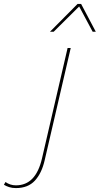

<svg xmlns="http://www.w3.org/2000/svg" viewBox="-204 -745 509 980"><path d="M-123 215Q-142 215 -157.5 210Q-173 205 -184 198L-176 184Q-165 192 -151.5 196.5Q-138 201 -123 201Q-72 201 -39 167Q-6 133 10 65L141 -500H157L24 73Q9 139 -26 177Q-61 215 -123 215ZM51 -583 192 -725H210L285 -583H269L200 -712L70 -583Z"/></svg>

Font: Work Sans Thin
Style: Italic
Weight: 250
Italic angle: -13°
Designer: Wei Huang
Foundry: Wei Huang
Version: Version 2.012